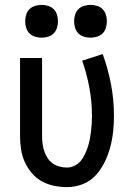

<svg xmlns="http://www.w3.org/2000/svg" viewBox="-20 -757 540 785"><path d="M254 8Q227 8 200.5 2.5Q174 -3 150.5 -16Q127 -29 109.5 -50Q92 -71 81 -95.5Q70 -120 66 -146.5Q62 -173 62 -200V-520H152V-200Q152 -185 154 -169.5Q156 -154 161 -139Q166 -124 174.5 -111Q183 -98 195.5 -89Q208 -80 223.5 -76Q239 -72 254 -72Q270 -72 285 -79.5Q300 -87 310 -99Q320 -111 327 -126Q334 -141 339 -156Q344 -171 347 -187Q350 -203 352 -219Q354 -235 355 -251Q356 -267 356 -283Q356 -341 345.5 -398Q335 -455 316 -509L400 -536Q422 -475 434 -411.5Q446 -348 446 -284Q446 -251 442.5 -218.5Q439 -186 430.5 -154.5Q422 -123 407.5 -93.5Q393 -64 371 -40Q349 -16 318 -4Q287 8 254 8ZM350 -603Q337 -603 323.5 -607Q310 -611 300.5 -620.5Q291 -630 287 -643.5Q283 -657 283 -670Q283 -683 287 -696.5Q291 -710 300.5 -719.5Q310 -729 323.5 -733Q337 -737 350 -737Q363 -737 376.5 -733Q390 -729 399.5 -719.5Q409 -710 413 -696.5Q417 -683 417 -670Q417 -657 413 -643.5Q409 -630 399.5 -620.5Q390 -611 376.5 -607Q363 -603 350 -603ZM150 -603Q137 -603 123.5 -607Q110 -611 100.5 -620.5Q91 -630 87 -643.5Q83 -657 83 -670Q83 -683 87 -696.5Q91 -710 100.5 -719.5Q110 -729 123.5 -733Q137 -737 150 -737Q163 -737 176.5 -733Q190 -729 199.5 -719.5Q209 -710 213 -696.5Q217 -683 217 -670Q217 -657 213 -643.5Q209 -630 199.5 -620.5Q190 -611 176.5 -607Q163 -603 150 -603Z"/></svg>

Font: Iosevka Fixed Medium
Style: Regular
Weight: 500
Monospace: yes
Designer: Belleve Invis
Foundry: Belleve Invis
Version: Version 32.3.0